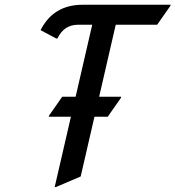

<svg xmlns="http://www.w3.org/2000/svg" viewBox="-20 -757 728 797"><path d="M207 19.5 274.4 -272.5H182.6L183.6 -277.3L238.3 -355.5H293.9L362.8 -654.3H303.7Q245.6 -654.3 218.3 -597.2H213.4L148.4 -631.8Q201.7 -737.3 323.2 -737.3H688.5L687 -732.4L632.3 -654.3H460.4L391.6 -355.5H482.9L481.9 -350.6L427.2 -272.5H372.1L314.9 -24.4L211.9 19.5Z"/></svg>

Font: Nova Script
Style: Regular
Weight: 400
Italic angle: -13°
Version: Version 2.001